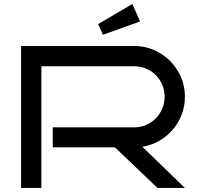

<svg xmlns="http://www.w3.org/2000/svg" viewBox="-20 -927 976 947"><path d="M892.1 0H756.8L546.9 -200.2H240.2V-298.8H642.1Q673.3 -298.8 700.7 -310.8Q728 -322.8 748.3 -343.3Q768.6 -363.8 780.3 -391.4Q792 -418.9 792 -450.2Q792 -481.4 780.3 -508.8Q768.6 -536.1 748.3 -556.4Q728 -576.7 700.7 -588.4Q673.3 -600.1 642.1 -600.1H184.1V0H84V-700.2H642.1Q693.8 -700.2 739.3 -680.4Q784.7 -660.6 818.6 -626.7Q852.5 -592.8 872.3 -547.4Q892.1 -502 892.1 -450.2Q892.1 -403.3 876 -361.6Q859.9 -319.8 831.5 -286.9Q803.2 -253.9 764.9 -232.2Q726.6 -210.4 682.1 -203.1ZM670.9 -821.3 487.8 -755.4 463.9 -808.1 632.8 -907.2Z"/></svg>

Font: Bruno Ace
Style: Regular
Weight: 400
Designer: Astigmatic (AOETI)
Foundry: Astigmatic (AOETI)
Version: Version 1.000